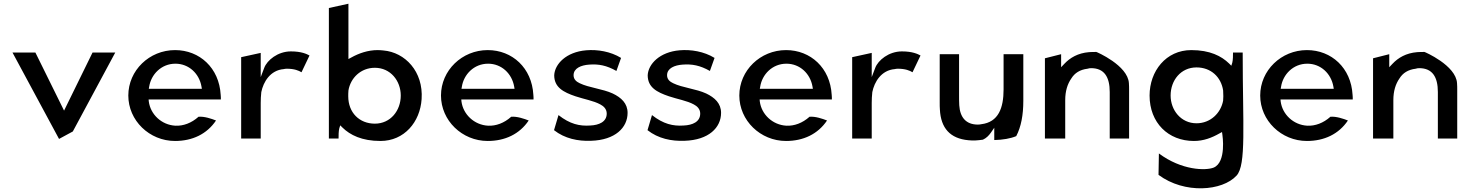

<svg xmlns="http://www.w3.org/2000/svg" viewBox="-20 -754 7903 1031"><path d="M170 -472H47L297 -8L371 -48L599 -472H477L324 -160Z M779 -209 778 -220H1166C1166 -229 1166 -236 1165 -245C1157 -389 1052 -485 920 -485C782 -485 669 -376 669 -241C669 -107 782 3 920 3C1013 3 1091 -34 1140 -107C1117 -116 1077 -130 1046 -127C1008 -93 964 -77 922 -79C847 -83 788 -140 779 -209ZM1062 -289 1064 -277H779L781 -288C791 -354 846 -412 922 -412C994 -412 1050 -359 1062 -289Z M1642 -456C1627 -464 1599 -478 1542 -478C1471 -478 1414 -430 1399 -390L1380 -340V-470L1275 -447V-10H1380V-201C1380 -220 1381 -240 1383 -258V-259C1394 -314 1431 -377 1504 -383C1507 -384 1514 -385 1520 -385C1561 -385 1584 -375 1599 -366Z M2023 3C2151 3 2236 -99 2244 -222C2254 -370 2155 -473 2039 -483C2029 -484 2019 -485 2008 -485C1956 -485 1907 -468 1866 -445L1851 -437V-734L1746 -711V-10H1798C1798 -24 1798 -51 1802 -65L1807 -81L1819 -69C1860 -29 1923 3 2023 3ZM1850 -237C1850 -247 1850 -256 1851 -267V-268C1862 -335 1917 -390 1993 -390C2077 -390 2132 -320 2132 -241C2132 -160 2077 -90 1993 -90C1910 -90 1850 -149 1850 -237Z M2458 -209 2457 -220H2845C2845 -229 2845 -236 2844 -245C2836 -389 2731 -485 2599 -485C2461 -485 2348 -376 2348 -241C2348 -107 2461 3 2599 3C2692 3 2770 -34 2819 -107C2796 -116 2756 -130 2725 -127C2687 -93 2643 -77 2601 -79C2526 -83 2467 -140 2458 -209ZM2741 -289 2743 -277H2458L2460 -288C2470 -354 2525 -412 2601 -412C2673 -412 2729 -359 2741 -289Z M2955 -55C3012 -10 3084 5 3154 2C3284 -2 3350 -69 3350 -148C3350 -199 3316 -230 3270 -252C3216 -277 3142 -283 3093 -307C3076 -315 3060 -327 3060 -350C3060 -388 3101 -404 3143 -407C3194 -411 3237 -403 3290 -373L3315 -443C3258 -478 3188 -489 3128 -484C3020 -475 2959 -410 2956 -350C2956 -285 3005 -259 3070 -237C3114 -222 3168 -213 3204 -193C3221 -184 3238 -169 3238 -144C3238 -100 3197 -82 3149 -80C3092 -76 3040 -88 2979 -136Z M3457 -55C3514 -10 3586 5 3656 2C3786 -2 3852 -69 3852 -148C3852 -199 3818 -230 3772 -252C3718 -277 3644 -283 3595 -307C3578 -315 3562 -327 3562 -350C3562 -388 3603 -404 3645 -407C3696 -411 3739 -403 3792 -373L3817 -443C3760 -478 3690 -489 3630 -484C3522 -475 3461 -410 3458 -350C3458 -285 3507 -259 3572 -237C3616 -222 3670 -213 3706 -193C3723 -184 3740 -169 3740 -144C3740 -100 3699 -82 3651 -80C3594 -76 3542 -88 3481 -136Z M4060 -209 4059 -220H4447C4447 -229 4447 -236 4446 -245C4438 -389 4333 -485 4201 -485C4063 -485 3950 -376 3950 -241C3950 -107 4063 3 4201 3C4294 3 4372 -34 4421 -107C4398 -116 4358 -130 4327 -127C4289 -93 4245 -77 4203 -79C4128 -83 4069 -140 4060 -209ZM4343 -289 4345 -277H4060L4062 -288C4072 -354 4127 -412 4203 -412C4275 -412 4331 -359 4343 -289Z M4923 -456C4908 -464 4880 -478 4823 -478C4752 -478 4695 -430 4680 -390L4661 -340V-470L4556 -447V-10H4661V-201C4661 -220 4662 -240 4664 -258V-259C4675 -314 4712 -377 4785 -383C4788 -384 4795 -385 4801 -385C4842 -385 4865 -375 4880 -366Z M5026 -463V-203C5026 -190 5026 -178 5027 -166C5032 -66 5082 -10 5180 -1C5206 2 5231 0 5258 -4C5276 -12 5290 -26 5301 -42L5319 -68V-2C5365 -3 5406 -10 5437 -23C5463 -73 5475 -136 5475 -213V-463H5369V-274C5369 -175 5342 -98 5249 -87C5245 -86 5238 -85 5231 -85C5166 -85 5135 -125 5131 -189C5130 -206 5130 -225 5130 -243V-463Z M6043 -10V-270C6043 -283 6043 -294 6042 -307C6037 -403 5867 -476 5867 -475C5854 -475 5840 -475 5828 -474C5768 -469 5726 -444 5695 -411L5678 -393V-463L5591 -441V-10H5700V-216C5700 -265 5712 -303 5733 -333C5751 -362 5779 -380 5820 -385C5826 -387 5832 -388 5839 -388C5910 -388 5939 -340 5939 -260V-10Z M6548 -214C6536 -147 6480 -92 6405 -92C6321 -92 6266 -163 6266 -241C6266 -323 6321 -392 6405 -392C6482 -392 6537 -341 6548 -268V-267C6548 -258 6549 -248 6549 -237C6549 -229 6548 -222 6548 -216ZM6620 189C6673 132 6653 -83 6653 -472H6601C6601 -458 6601 -431 6597 -417L6592 -401L6580 -413C6539 -453 6477 -485 6377 -485C6241 -485 6153 -372 6153 -241C6153 -95 6253 3 6391 3C6443 3 6487 -14 6529 -38L6542 -45L6544 -30C6544 -30 6567 117 6497 146C6454 163 6325 161 6203 70L6201 185C6341 289 6544 272 6620 189Z M6857 -209 6856 -220H7244C7244 -229 7244 -236 7243 -245C7235 -389 7130 -485 6998 -485C6860 -485 6747 -376 6747 -241C6747 -107 6860 3 6998 3C7091 3 7169 -34 7218 -107C7195 -116 7155 -130 7124 -127C7086 -93 7042 -77 7000 -79C6925 -83 6866 -140 6857 -209ZM7140 -289 7142 -277H6857L6859 -288C6869 -354 6924 -412 7000 -412C7072 -412 7128 -359 7140 -289Z M7805 -10V-270C7805 -283 7805 -294 7804 -307C7799 -403 7629 -476 7629 -475C7616 -475 7602 -475 7590 -474C7530 -469 7488 -444 7457 -411L7440 -393V-463L7353 -441V-10H7462V-216C7462 -265 7474 -303 7495 -333C7513 -362 7541 -380 7582 -385C7588 -387 7594 -388 7601 -388C7672 -388 7701 -340 7701 -260V-10Z"/></svg>

Font: Bluebird
Style: Li
Weight: 300
Designer: Jasper
Foundry: Cannot Into Space Fonts
Version: Version 0.98